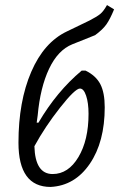

<svg xmlns="http://www.w3.org/2000/svg" viewBox="-20 -733 471 759"><path d="M180 6Q53 6 53 -169Q53 -332 103.5 -449Q154 -566 245 -609L334 -652Q363 -667 376 -677.5Q389 -688 403 -713L431 -696Q415 -657 400.5 -636.5Q386 -616 356 -594L266 -558Q209 -535 174 -461Q139 -387 129 -277L125 -248H132Q204 -371 303 -454H318Q359 -434 376.5 -400.5Q394 -367 394 -309Q394 -172 335 -85.5Q276 1 180 6ZM296 -383Q277 -383 217.5 -307.5Q158 -232 116 -155Q119 -45 188 -45Q250 -45 290 -112Q330 -179 330 -283Q330 -326 320.5 -354.5Q311 -383 296 -383Z"/></svg>

Font: Alegreya Sans
Style: Italic
Weight: 400
Italic angle: -7°
Designer: Juan Pablo del Peral
Foundry: Huerta Tipografica
Version: Version 2.007